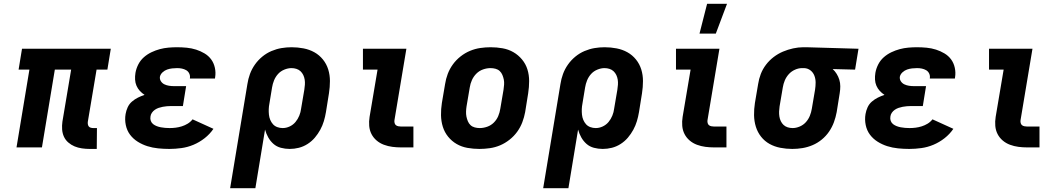

<svg xmlns="http://www.w3.org/2000/svg" viewBox="-20 -777 5590 1012"><path d="M452 8Q432 8 411.5 5Q391 2 373 -5.5Q355 -13 340 -26Q325 -39 317 -56.5Q309 -74 307.5 -94.5Q306 -115 309 -136L355 -410H269L201 0H67L135 -410H78L96 -520H564L546 -410H489L443 -136Q442 -129 443 -122.5Q444 -116 447.5 -111Q451 -106 458 -104Q465 -102 471 -102H491L490 8Z M873 8Q843 8 813.5 5Q784 2 757 -6.5Q730 -15 706 -30Q682 -45 665.5 -67Q649 -89 643 -118Q637 -147 642 -176Q645 -194 653 -211.5Q661 -229 675.5 -241.5Q690 -254 707 -262.5Q724 -271 742 -277Q728 -286 717 -298Q706 -310 699.5 -325Q693 -340 692 -357.5Q691 -375 694 -393Q698 -416 709 -437.5Q720 -459 738 -475Q756 -491 778 -501.5Q800 -512 822.5 -518Q845 -524 868 -526Q891 -528 913 -528Q939 -528 964.5 -525.5Q990 -523 1013.5 -515.5Q1037 -508 1058 -495.5Q1079 -483 1093 -464Q1107 -445 1112.5 -420Q1118 -395 1114 -370L1113 -363H981V-365Q983 -378 977.5 -389.5Q972 -401 961.5 -407Q951 -413 939 -415.5Q927 -418 914 -418Q901 -418 887.5 -416.5Q874 -415 861 -410.5Q848 -406 837 -396Q826 -386 823 -373Q821 -360 828 -349Q835 -338 846.5 -332.5Q858 -327 871 -325Q884 -323 897 -323H961L944 -218H880Q870 -218 859 -217Q848 -216 837.5 -214Q827 -212 816.5 -208.5Q806 -205 796.5 -198.5Q787 -192 780.5 -182.5Q774 -173 773 -162Q771 -150 775 -139.5Q779 -129 787.5 -122.5Q796 -116 806.5 -112Q817 -108 828 -106Q839 -104 850.5 -103Q862 -102 874 -102Q890 -102 906 -104Q922 -106 938 -111Q954 -116 969 -125Q984 -134 995 -148L1105 -98Q1086 -70 1058.5 -48.5Q1031 -27 1000 -14Q969 -1 936.5 3.5Q904 8 873 8Z M1193 215 1284 -334Q1288 -361 1297.5 -387Q1307 -413 1323.5 -436.5Q1340 -460 1362.5 -478.5Q1385 -497 1411 -508Q1437 -519 1463.5 -523.5Q1490 -528 1517 -528Q1549 -528 1580 -522Q1611 -516 1637 -501.5Q1663 -487 1682 -463.5Q1701 -440 1710 -411Q1719 -382 1719 -350Q1719 -318 1714 -286L1698 -186Q1694 -162 1687 -138.5Q1680 -115 1668 -93Q1656 -71 1639.5 -51.5Q1623 -32 1601 -18Q1579 -4 1555 2Q1531 8 1507 8Q1483 8 1460.5 2Q1438 -4 1421.5 -18.5Q1405 -33 1394 -52.5Q1383 -72 1377 -94L1326 215ZM1470 -102Q1489 -102 1507 -110.5Q1525 -119 1537.5 -134Q1550 -149 1557.5 -167.5Q1565 -186 1567 -204L1584 -304Q1586 -317 1587 -330.5Q1588 -344 1586 -357Q1584 -370 1578.5 -381.5Q1573 -393 1564 -401.5Q1555 -410 1542.5 -414Q1530 -418 1516 -418Q1498 -418 1478.5 -410Q1459 -402 1445.5 -387Q1432 -372 1424.5 -353.5Q1417 -335 1414 -316L1400 -231Q1397 -216 1396.5 -201.5Q1396 -187 1397.5 -172.5Q1399 -158 1404.5 -145Q1410 -132 1419 -122Q1428 -112 1441.5 -107Q1455 -102 1470 -102Z M2095 0Q2071 0 2048 -3Q2025 -6 2003.5 -14Q1982 -22 1965 -36.5Q1948 -51 1938 -70.5Q1928 -90 1926 -113.5Q1924 -137 1928 -161L1970 -410H1893V-520H2122L2059 -143Q2058 -135 2060 -128Q2062 -121 2067 -117Q2072 -113 2079.5 -111.5Q2087 -110 2094 -110H2159V0Z M2507 8Q2475 8 2444 2.5Q2413 -3 2387 -18Q2361 -33 2342 -56.5Q2323 -80 2314 -109Q2305 -138 2304.5 -170Q2304 -202 2309 -234L2326 -334Q2330 -361 2340 -387.5Q2350 -414 2367 -437.5Q2384 -461 2407.5 -479.5Q2431 -498 2457.5 -509Q2484 -520 2511.5 -524Q2539 -528 2566 -528Q2598 -528 2629 -522.5Q2660 -517 2686 -502Q2712 -487 2731.5 -463.5Q2751 -440 2760 -411Q2769 -382 2769 -350Q2769 -318 2764 -286L2748 -186Q2743 -159 2733 -132.5Q2723 -106 2706 -82.5Q2689 -59 2665.5 -40.5Q2642 -22 2616 -11Q2590 0 2562 4Q2534 8 2507 8ZM2509 -102Q2528 -102 2548 -109Q2568 -116 2583 -131Q2598 -146 2606 -165Q2614 -184 2617 -204L2634 -304Q2636 -317 2637 -331Q2638 -345 2635.5 -357.5Q2633 -370 2628 -382Q2623 -394 2614 -402.5Q2605 -411 2592 -414.5Q2579 -418 2565 -418Q2546 -418 2526 -411Q2506 -404 2491 -389Q2476 -374 2467.5 -355Q2459 -336 2456 -316L2439 -216Q2437 -203 2436.5 -189Q2436 -175 2438.5 -162.5Q2441 -150 2446 -138Q2451 -126 2460 -117.5Q2469 -109 2482 -105.5Q2495 -102 2509 -102Z M2843 215 2934 -334Q2938 -361 2947.5 -387Q2957 -413 2973.5 -436.5Q2990 -460 3012.5 -478.5Q3035 -497 3061 -508Q3087 -519 3113.5 -523.5Q3140 -528 3167 -528Q3199 -528 3230 -522Q3261 -516 3287 -501.5Q3313 -487 3332 -463.5Q3351 -440 3360 -411Q3369 -382 3369 -350Q3369 -318 3364 -286L3348 -186Q3344 -162 3337 -138.5Q3330 -115 3318 -93Q3306 -71 3289.5 -51.5Q3273 -32 3251 -18Q3229 -4 3205 2Q3181 8 3157 8Q3133 8 3110.5 2Q3088 -4 3071.5 -18.5Q3055 -33 3044 -52.5Q3033 -72 3027 -94L2976 215ZM3120 -102Q3139 -102 3157 -110.5Q3175 -119 3187.5 -134Q3200 -149 3207.5 -167.5Q3215 -186 3217 -204L3234 -304Q3236 -317 3237 -330.5Q3238 -344 3236 -357Q3234 -370 3228.5 -381.5Q3223 -393 3214 -401.5Q3205 -410 3192.5 -414Q3180 -418 3166 -418Q3148 -418 3128.5 -410Q3109 -402 3095.5 -387Q3082 -372 3074.5 -353.5Q3067 -335 3064 -316L3050 -231Q3047 -216 3046.5 -201.5Q3046 -187 3047.5 -172.5Q3049 -158 3054.5 -145Q3060 -132 3069 -122Q3078 -112 3091.5 -107Q3105 -102 3120 -102Z M3745 0Q3721 0 3698 -3Q3675 -6 3653.5 -14Q3632 -22 3615 -36.5Q3598 -51 3588 -70.5Q3578 -90 3576 -113.5Q3574 -137 3578 -161L3620 -410H3543V-520H3772L3709 -143Q3708 -135 3710 -128Q3712 -121 3717 -117Q3722 -113 3729.5 -111.5Q3737 -110 3744 -110H3809V0ZM3667 -600 3707 -757H3812L3753 -600Z M4156 8Q4124 8 4093 2Q4062 -4 4036 -18.5Q4010 -33 3991.5 -56.5Q3973 -80 3964 -109Q3955 -138 3954.5 -170Q3954 -202 3959 -234L3976 -334Q3980 -361 3990 -387Q4000 -413 4017.5 -436Q4035 -459 4058 -476.5Q4081 -494 4107 -505Q4133 -516 4160.5 -522Q4188 -528 4214 -528H4231L4505 -520L4487 -410L4369 -413Q4381 -402 4390 -387.5Q4399 -373 4404 -356.5Q4409 -340 4409 -322Q4409 -304 4406 -286L4390 -186Q4385 -159 4375.5 -133Q4366 -107 4350 -83.5Q4334 -60 4311.5 -41.5Q4289 -23 4263 -12Q4237 -1 4210 3.5Q4183 8 4156 8ZM4158 -102Q4176 -102 4195 -110Q4214 -118 4227.5 -133Q4241 -148 4248.5 -166.5Q4256 -185 4259 -204L4276 -304Q4279 -323 4279 -342Q4279 -361 4272.5 -378Q4266 -395 4252 -406Q4238 -417 4219 -418H4207Q4189 -418 4170 -409.5Q4151 -401 4137.5 -386Q4124 -371 4116.5 -353Q4109 -335 4106 -316L4089 -216Q4087 -203 4086.5 -189.5Q4086 -176 4088 -163Q4090 -150 4095.5 -138.5Q4101 -127 4110 -118.5Q4119 -110 4131.5 -106Q4144 -102 4158 -102Z M4773 8Q4743 8 4713.5 5Q4684 2 4657 -6.5Q4630 -15 4606 -30Q4582 -45 4565.5 -67Q4549 -89 4543 -118Q4537 -147 4542 -176Q4545 -194 4553 -211.5Q4561 -229 4575.5 -241.5Q4590 -254 4607 -262.5Q4624 -271 4642 -277Q4628 -286 4617 -298Q4606 -310 4599.5 -325Q4593 -340 4592 -357.5Q4591 -375 4594 -393Q4598 -416 4609 -437.5Q4620 -459 4638 -475Q4656 -491 4678 -501.5Q4700 -512 4722.5 -518Q4745 -524 4768 -526Q4791 -528 4813 -528Q4839 -528 4864.5 -525.5Q4890 -523 4913.5 -515.5Q4937 -508 4958 -495.5Q4979 -483 4993 -464Q5007 -445 5012.5 -420Q5018 -395 5014 -370L5013 -363H4881V-365Q4883 -378 4877.5 -389.5Q4872 -401 4861.5 -407Q4851 -413 4839 -415.5Q4827 -418 4814 -418Q4801 -418 4787.5 -416.5Q4774 -415 4761 -410.5Q4748 -406 4737 -396Q4726 -386 4723 -373Q4721 -360 4728 -349Q4735 -338 4746.5 -332.5Q4758 -327 4771 -325Q4784 -323 4797 -323H4861L4844 -218H4780Q4770 -218 4759 -217Q4748 -216 4737.5 -214Q4727 -212 4716.5 -208.5Q4706 -205 4696.5 -198.5Q4687 -192 4680.5 -182.5Q4674 -173 4673 -162Q4671 -150 4675 -139.5Q4679 -129 4687.5 -122.5Q4696 -116 4706.5 -112Q4717 -108 4728 -106Q4739 -104 4750.5 -103Q4762 -102 4774 -102Q4790 -102 4806 -104Q4822 -106 4838 -111Q4854 -116 4869 -125Q4884 -134 4895 -148L5005 -98Q4986 -70 4958.5 -48.5Q4931 -27 4900 -14Q4869 -1 4836.5 3.5Q4804 8 4773 8Z M5395 0Q5371 0 5348 -3Q5325 -6 5303.5 -14Q5282 -22 5265 -36.5Q5248 -51 5238 -70.5Q5228 -90 5226 -113.5Q5224 -137 5228 -161L5270 -410H5193V-520H5422L5359 -143Q5358 -135 5360 -128Q5362 -121 5367 -117Q5372 -113 5379.5 -111.5Q5387 -110 5394 -110H5459V0Z"/></svg>

Font: Iosevka Etoile Extrabold
Style: Italic
Weight: 800
Italic angle: -9°
Designer: Belleve Invis
Foundry: Belleve Invis
Version: Version 22.1.2; ttfautohint (v1.8.4)